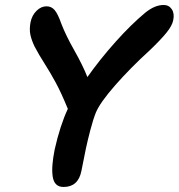

<svg xmlns="http://www.w3.org/2000/svg" viewBox="-20 -764 714 767"><path d="M233.9 -17.1Q214.8 -17.1 204.1 -27.8Q193.4 -38.6 190.4 -59.3Q187.5 -80.1 189.5 -105.7Q191.4 -131.3 198.2 -166Q220.2 -263.7 251 -329.1Q224.6 -393.6 202.6 -434.1Q180.7 -474.6 157.7 -510.5Q134.8 -546.4 118.2 -578.1Q106 -603.5 101.3 -625.5Q96.7 -647.5 102.1 -675.8Q107.9 -703.1 126 -720.9Q144 -738.8 166 -738.8Q186 -738.8 199 -722.9Q211.9 -707 225.1 -668.9Q243.2 -622.1 276.9 -562.7Q310.5 -503.4 329.1 -456.1Q379.9 -527.8 441.9 -597.2Q503.9 -666.5 561 -713.9Q598.6 -744.1 633.8 -744.1Q654.8 -744.1 666.3 -727.1Q677.7 -710 671.9 -683.1Q668 -661.6 644.8 -633.1Q621.6 -604.5 578.1 -563Q500.5 -492.2 439.9 -423.1Q379.4 -354 362.8 -314Q351.6 -285.6 340.6 -243.4Q329.6 -201.2 323 -169.9Q316.4 -138.7 305.2 -81.1Q292.5 -17.1 233.9 -17.1Z"/></svg>

Font: Shantell Sans Bouncy
Style: Italic
Weight: 600
Italic angle: -11.31°
Designer: Stephen Nixon, Anya Danilova, Shantell Martin
Foundry: Arrow Type
Version: Version 1.006;[9816181b4]